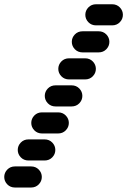

<svg xmlns="http://www.w3.org/2000/svg" viewBox="-44 -881 589 888"><path d="M25.4 -13.7H99.6Q121.1 -13.7 135.3 -28.3Q149.4 -43 149.4 -62.5Q149.4 -82 135.3 -96.7Q121.1 -111.3 99.6 -111.3H25.4Q3.9 -111.3 -10.3 -96.7Q-24.4 -82 -24.4 -62.5Q-24.4 -43 -10.3 -28.3Q3.9 -13.7 25.4 -13.7ZM87.9 -138.7H162.1Q183.6 -138.7 197.8 -153.3Q211.9 -168 211.9 -187.5Q211.9 -207 197.8 -221.7Q183.6 -236.3 162.1 -236.3H87.9Q66.4 -236.3 52.2 -221.7Q38.1 -207 38.1 -187.5Q38.1 -168 52.2 -153.3Q66.4 -138.7 87.9 -138.7ZM150.4 -263.7H224.6Q246.1 -263.7 260.3 -278.3Q274.4 -293 274.4 -312.5Q274.4 -332 260.3 -346.7Q246.1 -361.3 224.6 -361.3H150.4Q128.9 -361.3 114.7 -346.7Q100.6 -332 100.6 -312.5Q100.6 -293 114.7 -278.3Q128.9 -263.7 150.4 -263.7ZM212.9 -388.7H287.1Q308.6 -388.7 322.8 -403.3Q336.9 -418 336.9 -437.5Q336.9 -457 322.8 -471.7Q308.6 -486.3 287.1 -486.3H212.9Q191.4 -486.3 177.2 -471.7Q163.1 -457 163.1 -437.5Q163.1 -418 177.2 -403.3Q191.4 -388.7 212.9 -388.7ZM275.4 -513.7H349.6Q371.1 -513.7 385.3 -528.3Q399.4 -543 399.4 -562.5Q399.4 -582 385.3 -596.7Q371.1 -611.3 349.6 -611.3H275.4Q253.9 -611.3 239.7 -596.7Q225.6 -582 225.6 -562.5Q225.6 -543 239.7 -528.3Q253.9 -513.7 275.4 -513.7ZM337.9 -638.7H412.1Q433.6 -638.7 447.8 -653.3Q461.9 -668 461.9 -687.5Q461.9 -707 447.8 -721.7Q433.6 -736.3 412.1 -736.3H337.9Q316.4 -736.3 302.2 -721.7Q288.1 -707 288.1 -687.5Q288.1 -668 302.2 -653.3Q316.4 -638.7 337.9 -638.7ZM400.4 -763.7H474.6Q496.1 -763.7 510.3 -778.3Q524.4 -793 524.4 -812.5Q524.4 -832 510.3 -846.7Q496.1 -861.3 474.6 -861.3H400.4Q378.9 -861.3 364.7 -846.7Q350.6 -832 350.6 -812.5Q350.6 -793 364.7 -778.3Q378.9 -763.7 400.4 -763.7Z"/></svg>

Font: Workbench
Style: Regular
Weight: 400
Designer: Jens Kutilek
Foundry: Jens Kutilek
Version: Version 2.001